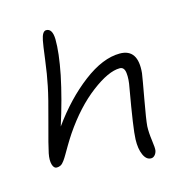

<svg xmlns="http://www.w3.org/2000/svg" viewBox="-110 -769 916 955"><g transform="rotate(-15 348.0 -291.5)"><path d="M551.8 84Q527.3 84 513.4 52.7Q499.5 21.5 501 -26.9Q502.4 -79.6 538.1 -282.2Q546.9 -325.7 543.2 -357.4Q539.6 -389.2 516.1 -389.2Q458 -389.2 368.9 -321.5Q279.8 -253.9 201.2 -138.2Q184.6 -113.3 168.5 -86.2Q152.3 -59.1 144 -44.4Q135.7 -29.8 126.2 -16.6Q116.7 -3.4 107.7 1.7Q98.6 6.8 86.9 6.8Q71.8 6.8 65.4 -15.1Q59.1 -37.1 65.9 -71.8Q72.8 -106.9 104.7 -223.4Q136.7 -339.8 147.9 -396Q159.7 -452.1 169.2 -526.6Q178.7 -601.1 183.1 -622.1Q191.9 -667 211.9 -667Q243.7 -667 245.1 -611.8Q246.1 -543 224.1 -432.1Q199.7 -314.5 158.2 -185.1Q244.6 -305.7 346.2 -382.8Q447.8 -460 535.2 -460Q629.4 -460 617.2 -336.9Q613.3 -309.6 595 -209Q576.7 -108.4 574.2 -75.2Q572.8 -42.5 578.6 -1.2Q584.5 40 582 53.2Q579.1 66.4 570.8 75.2Q562.5 84 551.8 84Z"/></g></svg>

Font: Shantell Sans Irregular Bouncy
Style: Italic
Weight: 300
Italic angle: -11.31°
Designer: Stephen Nixon, Anya Danilova, Shantell Martin
Foundry: Arrow Type
Version: Version 1.006;[9816181b4]